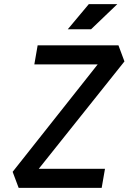

<svg xmlns="http://www.w3.org/2000/svg" viewBox="-20 -914 626 934"><path d="M70.8 0 41.5 -78.1 455.1 -600.6H147L163.1 -693.4H556.2L585.4 -615.2L168.5 -92.8H490.7L474.6 0ZM309.6 -771.5 412.1 -894H550.8L422.9 -771.5Z"/></svg>

Font: Cascadia Code NF
Style: Italic
Weight: 400
Italic angle: -10°
Monospace: yes
Designer: Aaron Bell
Foundry: Saja Typeworks
Version: Version 2404.023; ttfautohint (v1.8.4)